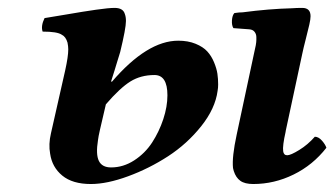

<svg xmlns="http://www.w3.org/2000/svg" viewBox="-20 -456 846 486"><path d="M248 -191.9Q245.6 -181.2 240.5 -159.7Q235.4 -138.2 232.9 -127Q229 -109.9 228 -101.1Q222.2 -65.4 230.2 -48.8Q238.3 -32.2 261.2 -32.2Q292 -32.2 319.6 -50Q347.2 -67.9 365 -95.2Q382.8 -122.6 393.3 -154.3Q403.8 -186 403.8 -214.8Q403.8 -266.1 371.1 -266.1Q336.4 -266.1 310.1 -249.8Q283.7 -233.4 248 -191.9ZM270 -277.8 261.2 -250 263.2 -249Q352.5 -353 431.2 -353Q456.1 -353 475.1 -345.2Q494.1 -337.4 504.6 -325.9Q515.1 -314.5 521.7 -298.6Q528.3 -282.7 530.3 -269.5Q532.2 -256.3 532.2 -242.2Q532.2 -233.4 530.8 -226.1Q524.9 -181.2 489.3 -136.5Q453.6 -91.8 405.5 -60.5Q357.4 -29.3 304.2 -9.8Q251 9.8 210 9.8Q163.6 9.8 137.7 -11.5Q111.8 -32.7 106.9 -66.9Q102.5 -90.8 108.9 -118.2L145 -277.8Q152.8 -313 152.8 -331.1Q152.8 -338.4 150.9 -348.1Q146.5 -363.3 136.2 -368.2Q125 -376 87.9 -376Q83 -390.1 92.8 -410.2Q105.5 -412.1 148.2 -419.4Q190.9 -426.8 223.1 -431.4Q255.4 -436 270 -436Q291.5 -436 295.9 -420.9Q298.8 -413.6 298.8 -402.8Q298.8 -384.3 284.2 -324.2Q281.7 -315.4 276.1 -297.9Q270.5 -280.3 270 -277.8ZM745.1 -319.8 703.1 -124V-123Q694.8 -86.4 696.8 -73.2Q698.2 -63 707 -63Q715.8 -63 737.5 -76.4Q759.3 -89.8 776.9 -109.9Q786.1 -109.9 794.7 -100.3Q803.2 -90.8 806.2 -82Q772 -38.1 723.1 -14.2Q674.3 9.8 621.1 9.8Q599.6 9.8 588.4 1.7Q577.1 -6.3 571.8 -22.9Q571.3 -23.9 570.8 -26.6Q570.3 -29.3 569.8 -30.8Q566.9 -58.6 579.1 -115.2L623 -320.8Q628.9 -344.7 628.9 -355V-361.8Q628.9 -369.6 624.3 -375.5Q619.6 -381.3 610.8 -381.8Q604 -382.3 590.8 -383.3Q577.6 -384.3 570.8 -384.8Q566.4 -391.6 567.1 -404.3Q567.9 -417 573.2 -422.9Q585 -424.8 594.2 -424.8Q661.1 -433.6 719.2 -435.1Q730.5 -436 745.1 -436Q766.1 -436 766.1 -415Q766.1 -407.2 762.9 -393.3Q759.8 -379.4 753.9 -356.7Q748 -334 745.1 -319.8Z"/></svg>

Font: Common Serif
Style: Bold Italic
Weight: 700
Italic angle: -12°
Designer: Philipp H. Poll, Khaled Hosny
Foundry: Stefan Peev, Context Ltd.
Version: Version 1.026